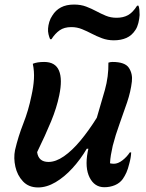

<svg xmlns="http://www.w3.org/2000/svg" viewBox="-20 -813 640 843"><path d="M124 -533Q143 -541 174 -541Q223 -541 239 -503Q255 -465 240 -394Q229 -340 204.5 -280.5Q180 -221 143 -145Q149 -102 193 -102Q225 -102 261 -127Q297 -152 333.5 -196Q370 -240 405 -296Q424 -359 440.5 -418Q457 -477 456 -538Q465 -541 474 -541Q529 -541 546 -515Q563 -489 559 -455Q554 -411 538 -363.5Q522 -316 504.5 -268Q487 -220 475 -173Q470 -151 467 -133Q464 -115 463 -96Q467 -95 471.5 -94.5Q476 -94 480 -94Q498 -94 517.5 -109Q537 -124 550 -144H556Q555 -121 548 -96Q542 -71 535 -55.5Q528 -40 519 -27Q506 -9 484.5 0Q463 9 438 9Q395 9 373.5 -33.5Q352 -76 365 -146Q366 -153 368 -160H361Q334 -114 298.5 -75Q263 -36 224 -13Q185 10 147 10Q106 10 81 -16.5Q56 -43 47.5 -81Q39 -119 46 -154Q60 -214 82.5 -271Q105 -328 118 -392Q127 -432 129 -466Q131 -500 124 -533ZM492 -735Q521 -735 542 -746.5Q563 -758 582 -788H588Q591 -780 592 -770Q593 -760 593 -747Q592 -730 587.5 -712Q583 -694 575 -682Q559 -657 535 -646.5Q511 -636 480 -636Q452 -636 428 -645Q404 -654 383 -665Q362 -676 340 -685Q318 -694 293 -694Q262 -694 242 -680Q222 -666 206 -641H200Q196 -650 193 -662.5Q190 -675 191 -688Q192 -702 196.5 -717Q201 -732 210 -745Q224 -768 247.5 -780.5Q271 -793 305 -793Q335 -793 358.5 -784Q382 -775 402.5 -764Q423 -753 444.5 -744Q466 -735 492 -735Z"/></svg>

Font: Recursive Sn Csl St Med
Style: Italic
Weight: 500
Italic angle: -15°
Version: Version 1.079;hotconv 1.0.112;makeotfexe 2.5.65598; ttfautoh